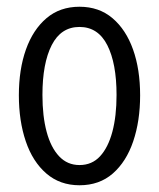

<svg xmlns="http://www.w3.org/2000/svg" viewBox="-20 -540 472 570"><path d="M216 10Q158 10 117.5 -25Q77 -60 56.5 -120.5Q36 -181 36 -257Q36 -334 57 -393Q78 -452 118 -486Q158 -520 216 -520Q274 -520 314 -486Q354 -452 375 -393Q396 -334 396 -257Q396 -181 375.5 -120.5Q355 -60 315 -25Q275 10 216 10ZM216 -50Q253 -50 277 -76Q301 -102 313.5 -148.5Q326 -195 326 -258Q326 -352 298.5 -406Q271 -460 216 -460Q161 -460 133.5 -406Q106 -352 106 -258Q106 -195 118.5 -148.5Q131 -102 155.5 -76Q180 -50 216 -50Z"/></svg>

Font: Instrument Sans Condensed
Style: Regular
Weight: 400
Width: 3
Designer: Rodrigo Fuenzalida
Foundry: fragTYPE
Version: Version 1.000;gftools[0.9.28]